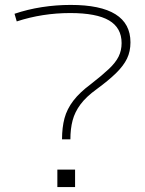

<svg xmlns="http://www.w3.org/2000/svg" viewBox="-20 -760 589 780"><path d="M232 -194Q232 -242 242 -279.5Q252 -317 278 -351Q304 -385 350 -419Q395 -454 422.5 -480Q450 -506 462 -530.5Q474 -555 474 -585Q474 -647 423 -677Q372 -707 265 -707Q209 -707 154.5 -698.5Q100 -690 48 -673L39 -704Q92 -722 150 -731Q208 -740 267 -740Q510 -740 510 -588Q510 -551 496 -522Q482 -493 452 -463.5Q422 -434 373 -398Q330 -367 307 -336Q284 -305 275 -271Q266 -237 266 -194ZM213 0V-71H285V0Z"/></svg>

Font: M PLUS 1 ExtraLight
Style: Regular
Weight: 250
Version: Version 1.001